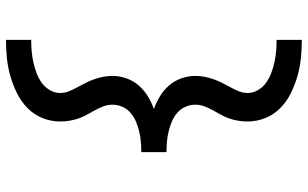

<svg xmlns="http://www.w3.org/2000/svg" viewBox="-213 -660 1026 640"><g transform="rotate(90 300.0 -340.0)"><path d="M113 153V69Q131 69 149.5 67.5Q168 66 186.5 62Q205 58 222.5 51.5Q240 45 255 34.5Q270 24 280 7.5Q290 -9 290 -28Q290 -43 284 -57.5Q278 -72 270.5 -85.5Q263 -99 256 -113Q249 -127 244 -141.5Q239 -156 236 -171Q233 -186 233 -202Q233 -225 241 -248Q249 -271 264.5 -289Q280 -307 300.5 -319.5Q321 -332 343 -340Q321 -348 300.5 -360.5Q280 -373 264.5 -391Q249 -409 241 -432Q233 -455 233 -478Q233 -494 236 -509Q239 -524 244 -538.5Q249 -553 256 -567Q263 -581 270.5 -594.5Q278 -608 284 -622.5Q290 -637 290 -652Q290 -671 280 -687.5Q270 -704 255 -714.5Q240 -725 222.5 -731.5Q205 -738 186.5 -742Q168 -746 149.5 -747.5Q131 -749 113 -749V-833Q143 -833 173.5 -830Q204 -827 233.5 -818.5Q263 -810 290.5 -796.5Q318 -783 340 -761.5Q362 -740 373.5 -711.5Q385 -683 385 -652Q385 -637 382.5 -621.5Q380 -606 375 -591.5Q370 -577 362.5 -563.5Q355 -550 347.5 -536.5Q340 -523 334.5 -508.5Q329 -494 329 -478Q329 -461 336 -445Q343 -429 356.5 -417.5Q370 -406 386 -399.5Q402 -393 418.5 -389Q435 -385 452.5 -383.5Q470 -382 487 -382V-361V-298Q470 -298 452.5 -296.5Q435 -295 418.5 -291Q402 -287 386 -280.5Q370 -274 356.5 -262.5Q343 -251 336 -235Q329 -219 329 -202Q329 -186 334.5 -171.5Q340 -157 347.5 -143.5Q355 -130 362.5 -116.5Q370 -103 375 -88.5Q380 -74 382.5 -58.5Q385 -43 385 -28Q385 3 373.5 31.5Q362 60 340 81.5Q318 103 290.5 116.5Q263 130 233.5 138.5Q204 147 173.5 150Q143 153 113 153Z"/></g></svg>

Font: Iosevka Curly Slab MdEx
Style: Regular
Weight: 500
Width: 7
Monospace: yes
Designer: Belleve Invis
Foundry: Belleve Invis
Version: Version 11.1.0; ttfautohint (v1.8.3)